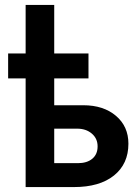

<svg xmlns="http://www.w3.org/2000/svg" viewBox="-20 -759 567 779"><path d="M84 0V-441H13V-542H84V-739H200V-542H339V-441H200V-332H318Q400 -332 450.5 -289Q501 -246 501 -176Q501 -94 442.5 -47Q384 0 280 0ZM200 -97H296Q333 -97 354.5 -115Q376 -133 376 -165Q376 -197 352.5 -217Q329 -237 293 -237H200Z"/></svg>

Font: Cantarell
Style: Bold
Weight: 700
Designer: Dave Crossland, Nikolaus Waxweiler, Florian Fecher, Jacques Le Bailly, Eben Sorkin, Alexei Vanyashin, Alexios Zavras, Em
Version: Version 0.303